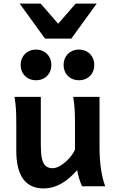

<svg xmlns="http://www.w3.org/2000/svg" viewBox="-20 -1038 648 1070"><path d="M410.2 -90.3Q321.8 12.2 223.6 12.2Q147.5 12.2 109.1 -40.5Q70.8 -93.3 70.8 -197.8V-341.8Q70.8 -393.1 69.1 -425Q67.4 -457 61 -498H207.5V-227.1Q207.5 -181.6 213.6 -154.3Q219.7 -127 234.1 -113.8Q248.5 -100.6 273.4 -100.6Q294.4 -100.6 319.8 -116.7Q345.2 -132.8 366.5 -157Q387.7 -181.2 397.9 -204.1V-341.8Q397.9 -394 396.2 -424.8Q394.5 -455.6 388.2 -498H534.7V-219.7Q534.7 -84.5 566.4 0H437Q428.7 -18.6 421.1 -43Q413.6 -67.4 410.2 -90.3ZM419.9 -761.7Q444.3 -761.7 463.9 -750.7Q483.4 -739.7 494.4 -720.2Q505.4 -700.7 505.4 -676.3Q505.4 -651.4 494.4 -631.8Q483.4 -612.3 464.1 -601.6Q444.8 -590.8 419.9 -590.8Q395.5 -590.8 376 -601.6Q356.4 -612.3 345.5 -631.8Q334.5 -651.4 334.5 -676.3Q334.5 -700.7 345.5 -720.2Q356.4 -739.7 376 -750.7Q395.5 -761.7 419.9 -761.7ZM180.7 -761.7Q205.1 -761.7 224.6 -750.7Q244.1 -739.7 255.1 -720.2Q266.1 -700.7 266.1 -676.3Q266.1 -651.4 255.1 -631.8Q244.1 -612.3 224.9 -601.6Q205.6 -590.8 180.7 -590.8Q156.2 -590.8 136.7 -601.6Q117.2 -612.3 106.2 -631.8Q95.2 -651.4 95.2 -676.3Q95.2 -700.7 106.2 -720.2Q117.2 -739.7 136.7 -750.7Q156.2 -761.7 180.7 -761.7ZM206.5 -1018.1 304.2 -905.8 401.9 -1018.1H519L377.4 -822.8H231L89.4 -1018.1Z"/></svg>

Font: Lesson One
Style: Bold
Weight: 700
Designer: But Ko, Victor Gaultney, Annie Olsen, Julie Remington, Don Collingsworth, Eric Hays, Becca Hirsbrunner
Version: Version 1.100